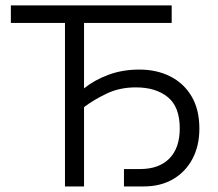

<svg xmlns="http://www.w3.org/2000/svg" viewBox="-20 -670 785 690"><path d="M19 -650.5H597V-587.5H282V-352.5Q318.5 -382 369.2 -401Q420 -420 480.5 -420Q543.5 -420 592.2 -395.2Q641 -370.5 668.8 -323.2Q696.5 -276 696.5 -208Q696.5 -145.5 671.5 -98.8Q646.5 -52 601.8 -26Q557 0 497 0H425.5V-62.5H483.5Q551.5 -62.5 588.8 -100.5Q626 -138.5 626 -208.5Q626 -286 583 -321Q540 -356 468 -356Q410 -356 363 -333.5Q316 -311 282 -285V0H213.5V-587.5H19Z"/></svg>

Font: Overused Grotesk Book
Style: Regular
Weight: 375
Version: Version 0.004